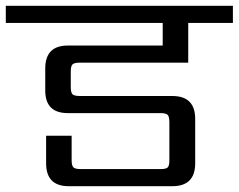

<svg xmlns="http://www.w3.org/2000/svg" viewBox="-40 -642 823 662"><path d="M609 -426H236Q216 -426 210 -420Q204 -414 204 -395V-342Q204 -323 210 -317Q216 -311 236 -311H554Q633 -311 633 -232V-79Q633 0 554 0H197Q119 0 119 -79V-174H207V-90Q207 -71 213 -65Q219 -59 239 -59H513Q532 -59 538 -64.5Q544 -70 544 -90V-220Q544 -240 538 -246Q532 -252 513 -252H194Q116 -252 116 -330V-406Q116 -485 194 -485H521V-563H-20V-622H763V-563H609Z"/></svg>

Font: Sarpanch
Style: Regular
Weight: 400
Designer: Manushi Parikh (Devanagari and Latin), Jyotish Sonowal (Devanagari)
Foundry: Indian Type Foundry
Version: Version 2.004;PS 1.0;hotconv 1.0.78;makeotf.lib2.5.61930; tt